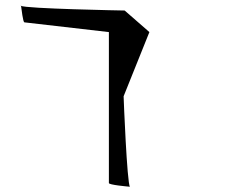

<svg xmlns="http://www.w3.org/2000/svg" viewBox="-20 -710 871 730"><path d="M59 -689 60 -688C60 -690 59 -691 59 -689ZM60 -688C62 -677 67 -625 73 -625L394 -588V-14C394 -7 463 -1 474 0C463 -12 450 -336 450 -344L548 -588L454 -670C447 -670 74 -677 60 -688ZM474 0C474 0 475 0 475 0C475 0 474 0 474 0Z"/></svg>

Font: Ampere
Style: UltExt
Weight: 400
Version: Version 1